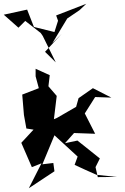

<svg xmlns="http://www.w3.org/2000/svg" viewBox="-25 -963 662 1019"><path d="M214 -688 302 -783 253 -734 332 -865 397 -909 433 -943 273 -881 283 -853 264 -793 155 -820 119 -912 -5 -885 73 -816 109 -852 191 -788 202 -772 271 -632ZM368 -257 480 -253 425 -361 480 -448 566 -445 468 -495 392 -442 379 -396 277 -337 219 -313 172 -262 193 -267 259 -313 276 -454 232 -505 239 -564 164 -598V-558L181 -495L93 -461L102 -353L115 -281L153 -275L88 -205L144 -76L195 -96L128 36L264 -54L258 -98L200 -91L264 -245L387 -132L371 -88C410 -70 448 -52 488 -35L596 -24L494 -23L482 -76L505 -122L386 -217L320 -203Z"/></svg>

Font: Charger Distortion
Style: 2
Weight: 400
Designer: Jasper
Foundry: Cannot Into Space Fonts
Version: Version 0.98